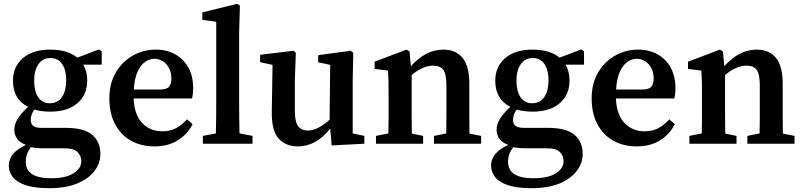

<svg xmlns="http://www.w3.org/2000/svg" viewBox="-20 -753 4209 1006"><path d="M241 -212Q283 -212 305 -245Q327 -278 327 -333Q327 -386 305.5 -417.5Q284 -449 244 -449Q204 -449 181.5 -416.5Q159 -384 159 -330Q159 -276 180 -244Q201 -212 241 -212ZM115 93Q115 139 149 160Q183 181 246 181Q325 181 365.5 155Q406 129 406 92Q406 64 386.5 44Q367 24 319 24H208Q171 24 142 18Q115 54 115 93ZM243 -168Q198 -168 160 -179Q141 -153 141 -124Q141 -105 153.5 -94Q166 -83 199 -83H324Q422 -83 464 -46Q506 -9 506 54Q506 101 475.5 142Q445 183 385.5 208Q326 233 237 233Q160 233 113.5 217Q67 201 46.5 174Q26 147 26 114Q26 82 47 55.5Q68 29 116 6Q85 -5 70 -25.5Q55 -46 55 -73Q55 -102 72.5 -130.5Q90 -159 127 -193Q48 -233 48 -330Q48 -404 100 -448.5Q152 -493 243 -493Q334 -493 385 -451L498 -494L513 -484V-414H416Q437 -380 437 -330Q437 -257 386 -212.5Q335 -168 243 -168Z M789 -445Q765 -445 741.5 -429.5Q718 -414 701.5 -379Q685 -344 681 -284H818Q854 -284 866 -299Q878 -314 878 -341Q878 -387 852 -416Q826 -445 789 -445ZM789 14Q719 14 666 -16Q613 -46 583 -102.5Q553 -159 553 -237Q553 -317 587.5 -374.5Q622 -432 677.5 -462.5Q733 -493 796 -493Q855 -493 899 -468Q943 -443 967.5 -398Q992 -353 992 -292Q992 -260 986 -237H680Q684 -151 725.5 -108Q767 -65 830 -65Q874 -65 904.5 -82.5Q935 -100 960 -128L989 -102Q960 -47 909.5 -16.5Q859 14 789 14Z M1043 0V-41L1111 -54Q1112 -93 1112.5 -132Q1113 -171 1113 -210V-639L1040 -649V-688L1222 -733L1237 -724L1233 -583V-210Q1233 -171 1233.5 -132Q1234 -93 1235 -54L1303 -41V0Z M1718 9 1710 -79Q1637 14 1540 14Q1478 14 1440.5 -26.5Q1403 -67 1404 -166L1408 -413L1343 -427V-466L1518 -487L1530 -476L1525 -336V-170Q1525 -114 1542.5 -91.5Q1560 -69 1593 -69Q1621 -69 1650.5 -85Q1680 -101 1707 -126L1710 -413L1647 -427V-464L1818 -487L1831 -476L1828 -336V-54L1889 -41V0Z M1950 0V-41L2015 -54Q2016 -91 2016 -134.5Q2016 -178 2016 -210V-263Q2016 -304 2015.5 -328.5Q2015 -353 2013 -383L1943 -392V-430L2110 -493L2126 -483L2133 -406Q2210 -493 2303 -493Q2368 -493 2403.5 -450Q2439 -407 2439 -314V-210Q2439 -176 2439 -133Q2439 -90 2440 -53L2501 -41V0H2254V-41L2318 -54Q2319 -91 2319 -133.5Q2319 -176 2319 -210V-305Q2319 -364 2303 -386.5Q2287 -409 2249 -409Q2196 -409 2137 -360V-210Q2137 -177 2137 -134Q2137 -91 2138 -53L2197 -41V0Z M2768 -212Q2810 -212 2832 -245Q2854 -278 2854 -333Q2854 -386 2832.5 -417.5Q2811 -449 2771 -449Q2731 -449 2708.5 -416.5Q2686 -384 2686 -330Q2686 -276 2707 -244Q2728 -212 2768 -212ZM2642 93Q2642 139 2676 160Q2710 181 2773 181Q2852 181 2892.5 155Q2933 129 2933 92Q2933 64 2913.5 44Q2894 24 2846 24H2735Q2698 24 2669 18Q2642 54 2642 93ZM2770 -168Q2725 -168 2687 -179Q2668 -153 2668 -124Q2668 -105 2680.5 -94Q2693 -83 2726 -83H2851Q2949 -83 2991 -46Q3033 -9 3033 54Q3033 101 3002.5 142Q2972 183 2912.5 208Q2853 233 2764 233Q2687 233 2640.5 217Q2594 201 2573.5 174Q2553 147 2553 114Q2553 82 2574 55.5Q2595 29 2643 6Q2612 -5 2597 -25.5Q2582 -46 2582 -73Q2582 -102 2599.5 -130.5Q2617 -159 2654 -193Q2575 -233 2575 -330Q2575 -404 2627 -448.5Q2679 -493 2770 -493Q2861 -493 2912 -451L3025 -494L3040 -484V-414H2943Q2964 -380 2964 -330Q2964 -257 2913 -212.5Q2862 -168 2770 -168Z M3316 -445Q3292 -445 3268.5 -429.5Q3245 -414 3228.5 -379Q3212 -344 3208 -284H3345Q3381 -284 3393 -299Q3405 -314 3405 -341Q3405 -387 3379 -416Q3353 -445 3316 -445ZM3316 14Q3246 14 3193 -16Q3140 -46 3110 -102.5Q3080 -159 3080 -237Q3080 -317 3114.5 -374.5Q3149 -432 3204.5 -462.5Q3260 -493 3323 -493Q3382 -493 3426 -468Q3470 -443 3494.5 -398Q3519 -353 3519 -292Q3519 -260 3513 -237H3207Q3211 -151 3252.5 -108Q3294 -65 3357 -65Q3401 -65 3431.5 -82.5Q3462 -100 3487 -128L3516 -102Q3487 -47 3436.5 -16.5Q3386 14 3316 14Z M3592 0V-41L3657 -54Q3658 -91 3658 -134.5Q3658 -178 3658 -210V-263Q3658 -304 3657.5 -328.5Q3657 -353 3655 -383L3585 -392V-430L3752 -493L3768 -483L3775 -406Q3852 -493 3945 -493Q4010 -493 4045.5 -450Q4081 -407 4081 -314V-210Q4081 -176 4081 -133Q4081 -90 4082 -53L4143 -41V0H3896V-41L3960 -54Q3961 -91 3961 -133.5Q3961 -176 3961 -210V-305Q3961 -364 3945 -386.5Q3929 -409 3891 -409Q3838 -409 3779 -360V-210Q3779 -177 3779 -134Q3779 -91 3780 -53L3839 -41V0Z"/></svg>

Font: Source Serif Pro Semibold
Style: Regular
Weight: 600
Designer: Frank Grießhammer
Foundry: Adobe Systems Incorporated
Version: Version 3.000;hotconv 1.0.109;makeotfexe 2.5.65596